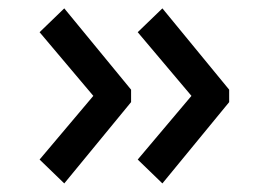

<svg xmlns="http://www.w3.org/2000/svg" viewBox="-20 -506 608 452"><path d="M519.5 -265.6 362.3 -74.2 304.2 -130.4 430.7 -280.3 304.2 -430.2 362.3 -486.3 519.5 -294.9ZM288.6 -265.6 131.3 -74.2 73.2 -130.4 199.7 -280.3 73.2 -430.2 131.3 -486.3 288.6 -294.9Z"/></svg>

Font: Proza Libre
Style: Regular
Weight: 400
Designer: Jasper de Waard
Foundry: Jasper de Waard
Version: Version 1.000; ttfautohint (v1.4.1.8-43bc)